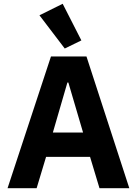

<svg xmlns="http://www.w3.org/2000/svg" viewBox="-20 -997 725 1017"><path d="M323 -740 411 -783 312 -977 189 -916ZM665 0 438 -698H250L20 0H174L224 -166H457L507 0ZM420 -295H260L337 -560H342Z"/></svg>

Font: IBM Plex Devanagari
Style: Bold
Weight: 700
Designer: Mike Abbink, Paul van der Laan, Pieter van Rosmalen, Erin McLaughlin
Foundry: Bold Monday
Version: Version 1.0